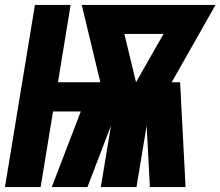

<svg xmlns="http://www.w3.org/2000/svg" viewBox="-35 -755 890 775"><path d="M-15 0 106 -735H250L199 -423H370L295 -735H835L658 -423H692L714 0H570L557 -248L516 0H372L413 -248L318 0H174L291 -305H179L129 0ZM514 -423 625 -618H467Z"/></svg>

Font: Iosevka Aile Heavy
Style: Italic
Weight: 900
Italic angle: -9°
Designer: Belleve Invis
Foundry: Belleve Invis
Version: Version 31.1.0; ttfautohint (v1.8.4)